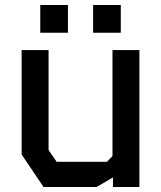

<svg xmlns="http://www.w3.org/2000/svg" viewBox="-20 -743 640 763"><path d="M427 -544V-123L405 -100H205L173 -147V-544H66V-129L153 0H364L429 -38V0H534V-544ZM140 -613V-723H250V-613ZM350 -613V-723H460V-613Z"/></svg>

Font: Kode Mono SemiBold
Style: Regular
Weight: 600
Monospace: yes
Designer: Isa Ozler
Foundry: Kadena LLC
Version: Version 1.206;gftools[0.9.28]